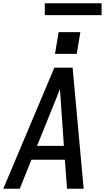

<svg xmlns="http://www.w3.org/2000/svg" viewBox="-20 -1146 640 1166"><path d="M0 0 310 -735H421L488 0H387L374 -176H171L100 0ZM368 -260 352 -490Q350 -519 348 -548Q346 -577 344 -606Q333 -577 321.5 -548Q310 -519 298 -490L205 -260ZM314 -819 336 -951H468L446 -819ZM252 -1054V-1126H597V-1054Z"/></svg>

Font: Iosevka SS04 Md Ex Obl
Style: Regular
Weight: 500
Width: 7
Italic angle: -9°
Monospace: yes
Designer: Belleve Invis
Foundry: Belleve Invis
Version: Version 19.0.0; ttfautohint (v1.8.4)